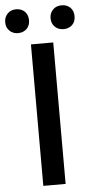

<svg xmlns="http://www.w3.org/2000/svg" viewBox="-87 -960 483 995"><g transform="rotate(-5 154.5 -462.0)"><path d="M97 -736H213V0H97ZM-8 -817Q-26 -834 -26 -862Q-26 -889 -8 -907Q9 -924 36 -924Q63 -924 81 -907Q98 -889 98 -862Q98 -834 81 -817Q63 -800 36 -800Q9 -800 -8 -817ZM228 -817Q210 -834 210 -862Q210 -889 228 -907Q245 -924 273 -924Q300 -924 318 -907Q335 -889 335 -862Q335 -834 318 -817Q300 -800 273 -800Q245 -800 228 -817Z"/></g></svg>

Font: Noto Sans S Chinese Medium
Style: Regular
Weight: 500
Designer: Ryoko NISHIZUKA  (kana & ideographs); Paul D. Hunt (Latin, Greek & Cyrillic); Wenlong ZHANG  (bopomofo); Sandoll Communi
Foundry: Adobe Systems Incorporated
Version: Version 1.000;PS 1;hotconv 1.0.78;makeotf.lib2.5.61930